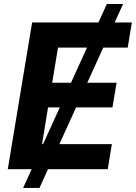

<svg xmlns="http://www.w3.org/2000/svg" viewBox="-20 -839 674 952"><path d="M94.7 92.8 509.8 -819.3H590.3L175.8 92.8ZM18.6 0 139.2 -727.5H633.8L613.3 -603H267.6L238.8 -428.7H558.1L537.6 -306.6H218.3L188.5 -124.5H534.7L514.2 0Z"/></svg>

Font: Inter 18pt
Style: Bold Italic
Weight: 700
Italic angle: -9.3988°
Designer: Rasmus Andersson
Foundry: rsms
Version: Version 4.001;git-66647c0bb